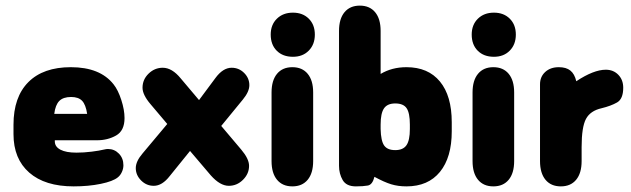

<svg xmlns="http://www.w3.org/2000/svg" viewBox="-20 -652 2245 683"><path d="M175 -153H325Q363 -153 393 -170Q423 -187 423 -232Q423 -261 411.5 -296.5Q400 -332 384 -352Q336 -413 232 -413Q134 -413 81 -360Q28 -307 28 -208V-175Q28 -87 84 -38Q140 11 242 11Q295 11 338.5 2Q382 -7 399 -21Q408 -28 413.5 -40Q419 -52 419 -64Q419 -89 403 -105.5Q387 -122 364 -122Q358 -122 350 -120Q334 -116 306 -112.5Q278 -109 252 -109Q215 -109 195 -119.5Q175 -130 175 -149ZM290 -247H173Q177 -279 191 -293Q205 -307 233 -307Q259 -307 272 -293.5Q285 -280 290 -247Z M575 -211 487 -106Q463 -78 463 -54Q463 -29 482 -10Q501 9 527 9Q557 9 584 -26L656 -115L730 -28Q763 9 794 9Q823 9 844.5 -12.5Q866 -34 866 -62Q866 -87 838 -120L767 -204L844 -298Q867 -326 867 -349Q867 -374 848.5 -392.5Q830 -411 804 -411Q773 -411 746 -374L688 -296L623 -373Q592 -411 559 -411Q530 -411 508.5 -390Q487 -369 487 -340Q487 -315 515 -282Z M1022 -607Q987 -607 965 -585.5Q943 -564 943 -529Q943 -493 964.5 -471.5Q986 -450 1022 -450Q1057 -450 1078.5 -472Q1100 -494 1100 -529Q1100 -564 1078.5 -585.5Q1057 -607 1022 -607ZM946 -79Q946 -36 965.5 -12.5Q985 11 1020 11Q1055 11 1074.5 -12.5Q1094 -36 1094 -79V-323Q1094 -366 1074.5 -389.5Q1055 -413 1020 -413Q985 -413 965.5 -389.5Q946 -366 946 -323Z M1334 -389V-542Q1334 -585 1314.5 -608.5Q1295 -632 1260 -632Q1225 -632 1205.5 -608.5Q1186 -585 1186 -542V-62Q1186 -34 1199 -11.5Q1212 11 1246 11Q1272 11 1288.5 8Q1305 5 1312 -23Q1347 -4 1371.5 3.5Q1396 11 1426 11Q1503 11 1545 -40.5Q1587 -92 1587 -185V-217Q1587 -311 1545 -362Q1503 -413 1426 -413Q1400 -413 1377 -407Q1354 -401 1334 -389ZM1334 -193V-209Q1334 -249 1346 -266.5Q1358 -284 1386 -284Q1415 -284 1426.5 -267Q1438 -250 1438 -209V-193Q1438 -153 1426 -135.5Q1414 -118 1386 -118Q1358 -118 1346.5 -134.5Q1335 -151 1334 -193Z M1737 -607Q1702 -607 1680 -585.5Q1658 -564 1658 -529Q1658 -493 1679.5 -471.5Q1701 -450 1737 -450Q1772 -450 1793.5 -472Q1815 -494 1815 -529Q1815 -564 1793.5 -585.5Q1772 -607 1737 -607ZM1661 -79Q1661 -36 1680.5 -12.5Q1700 11 1735 11Q1770 11 1789.5 -12.5Q1809 -36 1809 -79V-323Q1809 -366 1789.5 -389.5Q1770 -413 1735 -413Q1700 -413 1680.5 -389.5Q1661 -366 1661 -323Z M2030 -363Q2024 -389 2009 -401Q1994 -413 1968 -413Q1938 -413 1919.5 -396Q1901 -379 1901 -352V-79Q1901 -36 1920.5 -12.5Q1940 11 1975 11Q2010 11 2029.5 -12.5Q2049 -36 2049 -79V-129Q2049 -200 2064.5 -229Q2080 -258 2120 -267Q2153 -275 2175 -287.5Q2197 -300 2197 -340Q2197 -368 2179.5 -386Q2162 -404 2135 -404Q2092 -404 2030 -363Z"/></svg>

Font: Beiruti Black
Style: Regular
Weight: 900
Designer: Arlette Boutros
Foundry: Boutros
Version: Version 1.41